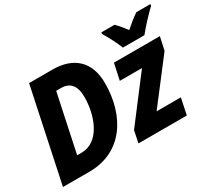

<svg xmlns="http://www.w3.org/2000/svg" viewBox="-143 -1024 1415 1282"><g transform="rotate(-30 564.0 -383.0)"><path d="M824 -606H990C1022 -647 1087 -717 1127 -754L1128 -766H1020C987 -744 954 -717 919 -686C899 -714 871 -747 852 -766H750L749 -754C774 -714 807 -650 824 -606ZM12 0H216C470 0 602 -207 602 -461C602 -624 508 -714 344 -714H163ZM234 -136H200L294 -579H332C399 -579 437 -537 437 -450C437 -302 371 -136 234 -136ZM594 0H967L993 -125H806L1054 -448L1076 -549H722L695 -424H866L613 -92Z"/></g></svg>

Font: Noto Sans SemiCondensed ExtraBold
Style: Italic
Weight: 800
Width: 4
Italic angle: -12°
Designer: Monotype Design Team
Foundry: Monotype Imaging Inc.
Version: Version 2.013